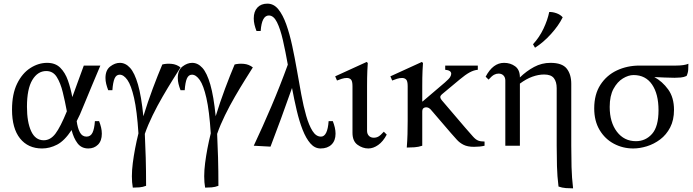

<svg xmlns="http://www.w3.org/2000/svg" viewBox="-20 -800 3804 1054"><path d="M539 -66Q539 -27 518 -6Q497 15 465 15Q427 15 405.5 -13.5Q384 -42 373 -86Q334 -27 293.5 -6Q253 15 211 15Q134 15 90 -40Q46 -95 46 -198Q46 -284 74 -341Q102 -398 146.5 -426.5Q191 -455 239 -455Q284 -455 311 -428Q338 -401 353 -358Q368 -315 377 -267Q390 -304 406 -347Q422 -390 440 -440H531Q508 -386 485.5 -332Q463 -278 445.5 -235.5Q428 -193 419 -172Q410 -152 401 -135Q406 -97 418.5 -73.5Q431 -50 455 -50Q477 -50 487.5 -71Q498 -92 501 -135H524Q531 -117 535 -100Q539 -83 539 -66ZM128 -214Q128 -130 151 -80Q174 -30 220 -30Q257 -30 284.5 -66.5Q312 -103 347 -189Q337 -243 324.5 -294Q312 -345 291.5 -377.5Q271 -410 234 -410Q187 -410 157.5 -361Q128 -312 128 -214Z M709 230Q699 173 709 95Q719 17 740 -68Q732 -192 716 -262Q700 -332 679.5 -361Q659 -390 637 -390Q618 -390 609 -369Q600 -348 597 -305H574Q567 -323 563 -339.5Q559 -356 559 -372Q559 -415 585 -435Q611 -455 638 -455Q669 -455 694 -427.5Q719 -400 737.5 -336Q756 -272 767 -162Q791 -240 818.5 -313.5Q846 -387 871 -446Q894 -452 921.5 -449.5Q949 -447 971 -430Q954 -403 928 -361.5Q902 -320 873 -270Q844 -220 818 -167Q792 -114 775 -65Q778 -6 780 65.5Q782 137 782 220Q764 227 745.5 228.5Q727 230 709 230Z M1106 230Q1096 173 1106 95Q1116 17 1137 -68Q1129 -192 1113 -262Q1097 -332 1076.5 -361Q1056 -390 1034 -390Q1015 -390 1006 -369Q997 -348 994 -305H971Q964 -323 960 -339.5Q956 -356 956 -372Q956 -415 982 -435Q1008 -455 1035 -455Q1066 -455 1091 -427.5Q1116 -400 1134.5 -336Q1153 -272 1164 -162Q1188 -240 1215.5 -313.5Q1243 -387 1268 -446Q1291 -452 1318.5 -449.5Q1346 -447 1368 -430Q1351 -403 1325 -361.5Q1299 -320 1270 -270Q1241 -220 1215 -167Q1189 -114 1172 -65Q1175 -6 1177 65.5Q1179 137 1179 220Q1161 227 1142.5 228.5Q1124 230 1106 230Z M1807 -135Q1814 -117 1818 -100Q1822 -83 1822 -66Q1822 -28 1800 -6.5Q1778 15 1740 15Q1708 15 1684 -12.5Q1660 -40 1641.5 -87Q1623 -134 1609 -193.5Q1595 -253 1583 -317Q1553 -232 1522.5 -148.5Q1492 -65 1465 5L1373 0Q1422 -104 1469.5 -215.5Q1517 -327 1560 -445Q1547 -518 1533 -579.5Q1519 -641 1500.5 -678Q1482 -715 1456 -715Q1417 -715 1411 -630H1388Q1381 -648 1377 -665Q1373 -682 1373 -699Q1373 -737 1393 -758.5Q1413 -780 1448 -780Q1483 -780 1508 -749Q1533 -718 1551.5 -666Q1570 -614 1584 -549Q1598 -484 1610 -415Q1622 -346 1634 -281Q1646 -216 1661 -164Q1676 -112 1695.5 -81Q1715 -50 1742 -50Q1778 -50 1784 -135Z M2087 -77 2103 -61Q2083 -23 2056 -4Q2029 15 2002 15Q1971 15 1943 -5Q1915 -25 1915 -71V-327Q1915 -355 1906.5 -363.5Q1898 -372 1884 -372Q1871 -372 1856.5 -367.5Q1842 -363 1830 -358L1820 -381L1993 -460L1999 -454Q1998 -446 1996.5 -411Q1995 -376 1995 -328V-82Q1995 -65 2005 -54.5Q2015 -44 2032 -44Q2046 -44 2057.5 -50.5Q2069 -57 2087 -77Z M2582 6Q2547 6 2525 -5Q2503 -16 2487.5 -33.5Q2472 -51 2455 -70L2352 -190Q2342 -203 2334.5 -207Q2327 -211 2319 -211Q2311 -211 2304.5 -206Q2298 -201 2298 -187V0Q2277 7 2255.5 8.5Q2234 10 2213 10Q2216 -28 2217 -63.5Q2218 -99 2218 -137V-327Q2218 -355 2209.5 -363.5Q2201 -372 2187 -372Q2174 -372 2159.5 -367.5Q2145 -363 2133 -358L2123 -381L2296 -460L2302 -454Q2301 -446 2299.5 -411Q2298 -376 2298 -328V-243H2300L2422 -347Q2445 -367 2451 -377Q2457 -387 2457 -395Q2457 -414 2424 -417V-440H2603V-417Q2581 -415 2558 -402.5Q2535 -390 2504 -364L2408 -284Q2396 -274 2397 -266Q2398 -258 2405 -250L2533 -100Q2561 -68 2576 -51Q2591 -34 2604.5 -28.5Q2618 -23 2640 -23V0Q2615 6 2582 6Z M2754 0V-358Q2754 -375 2744 -385.5Q2734 -396 2717 -396Q2704 -396 2692 -389.5Q2680 -383 2662 -363L2646 -379Q2686 -455 2747 -455Q2782 -455 2808 -436Q2834 -417 2834 -375Q2870 -410 2912 -432.5Q2954 -455 3002 -455Q3066 -455 3091 -423.5Q3116 -392 3116 -340V0Q3116 58 3117.5 116.5Q3119 175 3126 234Q3106 234 3086 232.5Q3066 231 3046 224Q3039 168 3037.5 112Q3036 56 3036 0V-316Q3036 -351 3020.5 -371Q3005 -391 2967 -391Q2936 -391 2902.5 -379Q2869 -367 2834 -341V0ZM2995 -734Q3013 -735 3034.5 -727.5Q3056 -720 3069 -705Q3047 -660 3005 -613.5Q2963 -567 2917 -538L2906 -557Q2941 -595 2963.5 -642.5Q2986 -690 2995 -734Z M3456 15Q3399 15 3350 -11Q3301 -37 3271.5 -86.5Q3242 -136 3242 -205Q3242 -282 3276 -334.5Q3310 -387 3366.5 -413.5Q3423 -440 3490 -440H3690Q3736 -440 3759 -450Q3759 -434 3758 -417Q3757 -400 3749 -383Q3734 -376 3716.5 -374.5Q3699 -373 3683 -373Q3655 -373 3627 -374.5Q3599 -376 3572 -377Q3616 -353 3648 -309Q3680 -265 3680 -197Q3680 -141 3659 -100.5Q3638 -60 3604 -34.5Q3570 -9 3531 3Q3492 15 3456 15ZM3327 -213Q3327 -129 3366.5 -77Q3406 -25 3471 -25Q3524 -25 3559.5 -65Q3595 -105 3595 -195Q3595 -284 3559.5 -336Q3524 -388 3458 -388Q3430 -388 3399.5 -369.5Q3369 -351 3348 -312.5Q3327 -274 3327 -213Z"/></svg>

Font: Bona Nova
Style: Regular
Weight: 400
Designer: Mateusz Machalski
Foundry: Capitalics
Version: Version 4.001; ttfautohint (v1.8.3)